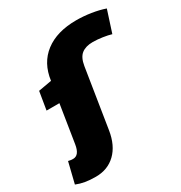

<svg xmlns="http://www.w3.org/2000/svg" viewBox="-273 -905 1208 1281"><g transform="rotate(-30 331.0 -265.0)"><path d="M93 220Q47 220 12 214Q-23 208 -55 195L-16 36Q2 41 21 41Q69 41 81 -37L127 -327H28L51 -466L153 -484Q170 -612 260.5 -681Q351 -750 500 -750Q556 -750 613.5 -741Q671 -732 717 -716L663 -549Q637 -557 597.5 -563Q558 -569 522 -569Q469 -569 437 -544.5Q405 -520 395 -458L323 -4Q306 103 245.5 161.5Q185 220 93 220Z"/></g></svg>

Font: Georama ExtraExtended ExtraBold
Style: Italic
Weight: 800
Width: 8
Italic angle: -9°
Designer: Jean-Baptiste Levee
Foundry: Production Type
Version: Version 1.000